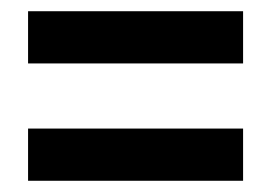

<svg xmlns="http://www.w3.org/2000/svg" viewBox="-20 -452 483 342"><path d="M30 -223V-130H413V-223ZM413 -432V-339H30V-432Z"/></svg>

Font: Mukta ExtraBold
Style: Regular
Weight: 800
Designer: Girish Dalvi and Yashodeep Gholap
Foundry: Ek Type
Version: Version 2.538;PS 1.002;hotconv 16.6.51;makeotf.lib2.5.65220;